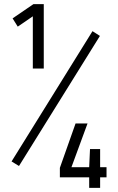

<svg xmlns="http://www.w3.org/2000/svg" viewBox="-20 -810 571 930"><path d="M192 -790V-478H139V-731L66 -681L41 -721L142 -790ZM36 -28 428 -659 464 -636 72 -6ZM412 100V49H270V3L346 -212H404L326 0H412L416 -88H465V0H496V49H465V100Z"/></svg>

Font: Titillium Web Light
Style: Regular
Weight: 300
Version: Version 1.002;PS 57.000;hotconv 1.0.70;makeotf.lib2.5.55311